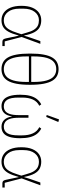

<svg xmlns="http://www.w3.org/2000/svg" viewBox="860 -1658 810 2570"><g transform="rotate(90 1265.0 -373.0)"><path d="M597 -31V0H541Q521 0 510.5 -9.5Q500 -19 494 -46L458 -217H455Q432 -130 404 -80Q376 -30 338.5 -9Q301 12 250 12Q194 12 150.5 -18.5Q107 -49 82.5 -108.5Q58 -168 58 -254Q58 -341 82.5 -400Q107 -459 150.5 -489.5Q194 -520 250 -520Q302 -520 342 -500Q382 -480 410 -430Q438 -380 455 -292H458L482 -369L530 -508H567L475 -258L534 -31ZM250 -19Q292 -19 322.5 -36Q353 -53 376 -92.5Q399 -132 420 -199L438 -254L419 -319Q402 -385 378 -422Q354 -459 323 -474Q292 -489 250 -489Q184 -489 140 -434Q96 -379 96 -281V-227Q96 -130 140 -74.5Q184 -19 250 -19Z M735 -412V-386H1077V-412Q1077 -527 1056.5 -594.5Q1036 -662 998 -691.5Q960 -721 906 -721Q852 -721 813.5 -691.5Q775 -662 755 -594.5Q735 -527 735 -412ZM906 -752Q954 -752 993 -733Q1032 -714 1059 -670.5Q1086 -627 1100.5 -553.5Q1115 -480 1115 -370Q1115 -261 1100.5 -187Q1086 -113 1059 -69.5Q1032 -26 993 -7Q954 12 906 12Q857 12 818 -7Q779 -26 752 -69.5Q725 -113 711 -187Q697 -261 697 -370Q697 -480 711 -553.5Q725 -627 752 -670.5Q779 -714 818 -733Q857 -752 906 -752ZM906 -19Q960 -19 998 -48.5Q1036 -78 1056.5 -146Q1077 -214 1077 -328V-355H735V-328Q735 -214 755 -146Q775 -78 813.5 -48.5Q852 -19 906 -19Z M1556 -349V-223Q1556 -144 1571.5 -99.5Q1587 -55 1614 -37Q1641 -19 1675 -19Q1734 -19 1763 -65.5Q1792 -112 1792 -215V-264Q1792 -349 1765 -408Q1738 -467 1682 -494L1701 -520Q1744 -498 1772.5 -461.5Q1801 -425 1815.5 -370Q1830 -315 1830 -240Q1830 -151 1812.5 -95Q1795 -39 1760.5 -13.5Q1726 12 1677 12Q1619 12 1584.5 -24.5Q1550 -61 1540 -126H1537Q1528 -61 1494 -24.5Q1460 12 1400 12Q1352 12 1318 -13.5Q1284 -39 1266 -95Q1248 -151 1248 -240Q1248 -315 1262.5 -369.5Q1277 -424 1305.5 -461Q1334 -498 1377 -520L1396 -494Q1339 -466 1312.5 -408Q1286 -350 1286 -264V-215Q1286 -112 1315 -65.5Q1344 -19 1403 -19Q1438 -19 1464.5 -37Q1491 -55 1506 -99.5Q1521 -144 1521 -223V-349ZM1613 -749 1545 -587 1519 -593 1578 -758Z M2490 -31V0H2434Q2414 0 2403.5 -9.5Q2393 -19 2387 -46L2351 -217H2348Q2325 -130 2297 -80Q2269 -30 2231.5 -9Q2194 12 2143 12Q2087 12 2043.5 -18.5Q2000 -49 1975.5 -108.5Q1951 -168 1951 -254Q1951 -341 1975.5 -400Q2000 -459 2043.5 -489.5Q2087 -520 2143 -520Q2195 -520 2235 -500Q2275 -480 2303 -430Q2331 -380 2348 -292H2351L2375 -369L2423 -508H2460L2368 -258L2427 -31ZM2143 -19Q2185 -19 2215.5 -36Q2246 -53 2269 -92.5Q2292 -132 2313 -199L2331 -254L2312 -319Q2295 -385 2271 -422Q2247 -459 2216 -474Q2185 -489 2143 -489Q2077 -489 2033 -434Q1989 -379 1989 -281V-227Q1989 -130 2033 -74.5Q2077 -19 2143 -19Z"/></g></svg>

Font: IBM Plex Sans ExtraLight
Style: Regular
Weight: 250
Designer: Mike Abbink, Paul van der Laan, Pieter van Rosmalen
Foundry: Bold Monday
Version: Version 3.201